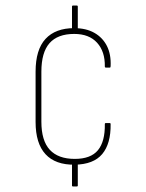

<svg xmlns="http://www.w3.org/2000/svg" viewBox="-20 -639 530 696"><path d="M241 -528V-615Q241 -619 245 -619H258Q262 -619 262 -615V-528ZM245 37Q241 37 241 34V-49H262V34Q262 37 258 37ZM251 -42Q181 -41 145 -80Q109 -119 109 -197V-379Q109 -459 145 -498Q181 -537 249 -537Q292 -537 322 -520Q352 -503 367.5 -472.5Q383 -442 381 -399Q381 -394 378 -394H364Q360 -394 360 -398Q361 -452 332 -484Q303 -516 249 -516Q189 -516 159.5 -482.5Q130 -449 130 -379V-198Q130 -129 160.5 -96Q191 -63 251 -63Q309 -63 335 -94.5Q361 -126 360 -189Q360 -193 364 -193H378Q381 -193 381 -189Q382 -118 350.5 -80.5Q319 -43 251 -42Z"/></svg>

Font: Sofia Sans Condensed Thin
Style: Regular
Weight: 250
Version: Version 4.100